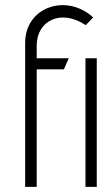

<svg xmlns="http://www.w3.org/2000/svg" viewBox="-20 -728 432 748"><path d="M313 -501V0H357V-501ZM123 -551C123 -647 217 -695 314 -630L343 -660C240 -755 78 -702 78 -561V0H123V-458H229L248 -501H123Z"/></svg>

Font: Advent Pro
Style: Light
Weight: 300
Designer: Andreas Kalpakidis
Foundry: Andreas Kalpakidis
Version: Version 2.002 2007